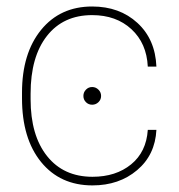

<svg xmlns="http://www.w3.org/2000/svg" viewBox="-20 -558 547 588"><path d="M235.4 -264.2Q235.4 -275.4 243.2 -283.4Q251 -291.5 262.2 -291.5Q273.4 -291.5 281.5 -283.4Q289.6 -275.4 289.6 -264.2Q289.6 -252.9 281.5 -245.1Q273.4 -237.3 262.2 -237.3Q251 -237.3 243.2 -245.1Q235.4 -252.9 235.4 -264.2ZM263.2 9.8Q164.1 9.8 105.7 -62Q47.4 -133.8 47.4 -256.8V-274.4Q47.4 -394.5 105.7 -466.3Q164.1 -538.1 262.2 -538.1Q346.2 -538.1 400.9 -487.8Q455.6 -437.5 459 -354H432.6Q429.2 -425.3 382.6 -468.5Q335.9 -511.7 262.2 -511.7Q173.8 -511.7 123.8 -448Q73.7 -384.3 73.7 -271V-253.9Q73.7 -143.1 124.3 -79.8Q174.8 -16.6 263.2 -16.6Q335 -16.6 381.6 -54.7Q428.2 -92.8 432.6 -160.2H459Q455.1 -83.5 399.9 -36.9Q344.7 9.8 263.2 9.8Z"/></svg>

Font: Roboto Thin
Style: Regular
Weight: 250
Designer: Google
Version: Version 2.134; 2016